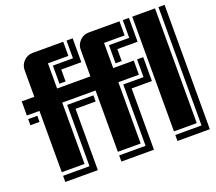

<svg xmlns="http://www.w3.org/2000/svg" viewBox="-130 -908 1290 1148"><g transform="rotate(-20 515.0 -334.0)"><path d="M1020 61H814V22.9H981V-730H1020ZM959 0H814V-730H959ZM793 -328.1H664.1V62H457V22.9H625V-367.2H753.9V-480H793ZM793 -578.1H664.1V-502H625V-617.2H753.9V-730H793ZM732.9 -390.1H602.1V0H457V-390.1H245.1V0H100.1V-390.1H20V-480H100.1V-649.9Q100.1 -682.6 123.8 -706.3Q147.5 -730 180.2 -730H375V-640.1H245.1V-480H457V-649.9Q457 -682.6 480.5 -706.3Q503.9 -730 537.1 -730H732.9V-640.1H602.1V-480H732.9ZM435.1 -328.1H307.1V62H100.1V22.9H268.1V-367.2H435.1ZM435.1 -578.1H307.1V-502H268.1V-617.2H396V-730H435.1ZM78.1 -328.1H20V-367.2H78.1Z"/></g></svg>

Font: Laconic
Style: Shadow
Weight: 900
Width: 6
Designer: Robby Woodard
Version: Version 1.000